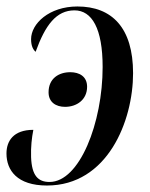

<svg xmlns="http://www.w3.org/2000/svg" viewBox="-26 -566 464 593"><path d="M213 -546C126 -546 70 -493 70 -445C70 -423 77 -412 84 -406C114 -489 148 -534 204 -534C258 -534 291 -478 291 -359C291 -187 220 -4 127 -4C92 -4 72 -23 70 -81C69 -112 72 -140 77 -165C15 -165 -6 -130 -6 -92C-6 -40 27 7 119 7C306 7 385 -192 385 -340C385 -480 320 -546 213 -546ZM175 -236C211 -236 243 -258 243 -298C243 -330 219 -343 191 -343C156 -343 124 -324 124 -281C124 -250 147 -236 175 -236Z"/></svg>

Font: Noto Serif Display ExtraCondensed Medium
Style: Italic
Weight: 500
Width: 2
Italic angle: -12°
Designer: Monotype Design Team
Foundry: Monotype Imaging Inc.
Version: Version 2.009